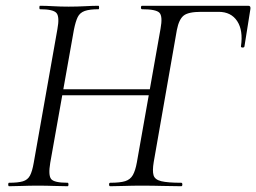

<svg xmlns="http://www.w3.org/2000/svg" viewBox="-20 -645 888 665"><path d="M361.8 0Q357.8 0 357.8 -6Q357.8 -12 361.8 -12Q396 -12 413.7 -17.6Q431.4 -23.2 440.2 -38.8Q449 -54.4 454 -82.4L536 -545.4Q544 -588.6 532.2 -600.8Q520.4 -613 472.2 -613Q468.2 -613 468.2 -619Q468.2 -625 472.2 -625H840.2Q848.6 -625 847.4 -614.6L826.6 -484Q825.6 -480 819.7 -480.4Q813.8 -480.8 814.6 -484.8Q822.6 -539.8 801.5 -571.9Q780.4 -604 737 -604H676.4Q632.4 -604 616.1 -591Q599.8 -578 592.6 -541.4L512.4 -83.6Q507.4 -53.6 511.8 -38.2Q516.2 -22.8 538.6 -17.4Q561 -12 607.6 -12Q611.6 -12 611.6 -6Q611.6 0 607.6 0Q577.4 0 543.8 -1Q510.2 -2 468.8 -2Q438.2 -2 410.3 -1Q382.4 0 361.8 0ZM11.4 0Q8.4 0 8.4 -6Q8.4 -12 11.4 -12Q42.4 -12 59.2 -17Q76 -22 83.9 -37Q91.8 -52 96.8 -81L178.8 -544Q186.8 -586.8 175.6 -599.9Q164.4 -613 118.4 -613Q116.4 -613 116.4 -619Q116.4 -625 118.4 -625Q139 -625 164.1 -623.5Q189.2 -622 217.8 -622Q247.4 -622 274.5 -623.5Q301.6 -625 321.2 -625Q323.2 -625 323.2 -619Q323.2 -613 321.2 -613Q290.2 -613 273.4 -607Q256.6 -601 249.2 -585.9Q241.8 -570.8 236 -542L154 -81Q146.8 -38 157.1 -25Q167.4 -12 214.2 -12Q217.2 -12 217.2 -6Q217.2 0 214.2 0Q193.8 0 167.2 -1Q140.6 -2 110.8 -2Q82.2 -2 56.6 -1Q31 0 11.4 0ZM161.6 -315 165.4 -335.8H525.6L523.6 -315Z"/></svg>

Font: Cormorant Infant Light
Style: Italic
Weight: 300
Italic angle: -10°
Designer: Christian Thalmann (Catharsis Fonts)
Foundry: Catharsis Fonts
Version: Version 4.001